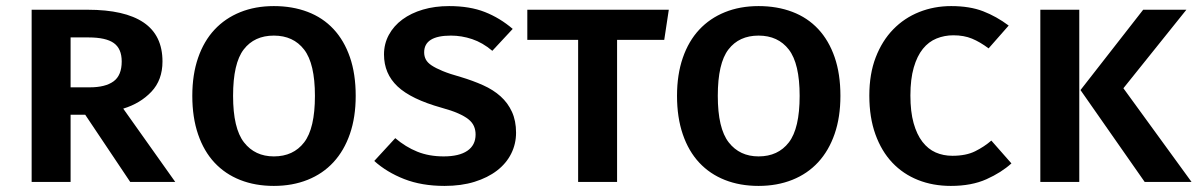

<svg xmlns="http://www.w3.org/2000/svg" viewBox="-20 -598 3936 631"><path d="M514 -396Q514 -335 477.5 -296.5Q441 -258 385 -241L556 0H408L260 -221H212V0H84V-566H268Q390 -566 452 -524Q514 -482 514 -396ZM380 -396Q380 -438 354 -456.5Q328 -475 271 -475H212V-311H275Q326 -311 353 -330.5Q380 -350 380 -396Z M1149 -283Q1149 -213 1130 -158Q1111 -103 1076 -65Q1041 -27 991 -7Q941 13 880 13Q819 13 769.5 -6.5Q720 -26 685 -63.5Q650 -101 631 -156.5Q612 -212 612 -283Q612 -353 631 -408Q650 -463 685 -500.5Q720 -538 769.5 -558Q819 -578 880 -578Q941 -578 991 -559Q1041 -540 1076 -502.5Q1111 -465 1130 -410Q1149 -355 1149 -283ZM1015 -283Q1015 -389 979.5 -435Q944 -481 880 -481Q816 -481 781 -435.5Q746 -390 746 -283Q746 -176 782 -130Q818 -84 880 -84Q944 -84 979.5 -130Q1015 -176 1015 -283Z M1676 -162Q1676 -125 1660 -93Q1644 -61 1613.5 -37.5Q1583 -14 1539.5 -0.5Q1496 13 1441 13Q1366 13 1308.5 -9.5Q1251 -32 1210 -69L1279 -144Q1313 -115 1351.5 -99.5Q1390 -84 1438 -84Q1489 -84 1516 -102.5Q1543 -121 1543 -156Q1543 -171 1537.5 -183.5Q1532 -196 1519.5 -206Q1507 -216 1485.5 -225.5Q1464 -235 1431 -244Q1331 -272 1286.5 -314Q1242 -356 1242 -419Q1242 -454 1258 -483.5Q1274 -513 1302.5 -534Q1331 -555 1370 -566.5Q1409 -578 1456 -578Q1524 -578 1573.5 -558.5Q1623 -539 1665 -503L1598 -431Q1566 -458 1531.5 -469.5Q1497 -481 1462 -481Q1374 -481 1374 -426Q1374 -413 1379.5 -402.5Q1385 -392 1398.5 -383Q1412 -374 1435 -364.5Q1458 -355 1494 -345Q1534 -333 1567.5 -318Q1601 -303 1625 -281.5Q1649 -260 1662.5 -230.5Q1676 -201 1676 -162Z M2008 -467V0H1880V-467H1713V-566H2178L2163 -467Z M2742 -283Q2742 -213 2723 -158Q2704 -103 2669 -65Q2634 -27 2584 -7Q2534 13 2473 13Q2412 13 2362.5 -6.5Q2313 -26 2278 -63.5Q2243 -101 2224 -156.5Q2205 -212 2205 -283Q2205 -353 2224 -408Q2243 -463 2278 -500.5Q2313 -538 2362.5 -558Q2412 -578 2473 -578Q2534 -578 2584 -559Q2634 -540 2669 -502.5Q2704 -465 2723 -410Q2742 -355 2742 -283ZM2608 -283Q2608 -389 2572.5 -435Q2537 -481 2473 -481Q2409 -481 2374 -435.5Q2339 -390 2339 -283Q2339 -176 2375 -130Q2411 -84 2473 -84Q2537 -84 2572.5 -130Q2608 -176 2608 -283Z M3110 -86Q3155 -86 3185 -101Q3215 -116 3238 -136L3304 -61Q3271 -31 3222 -9Q3173 13 3105 13Q3046 13 2997 -6.5Q2948 -26 2912.5 -63.5Q2877 -101 2857 -156.5Q2837 -212 2837 -284Q2837 -355 2858 -409.5Q2879 -464 2915.5 -501.5Q2952 -539 3001 -558.5Q3050 -578 3106 -578Q3167 -578 3211 -561Q3255 -544 3295 -514L3229 -439Q3201 -460 3174.5 -471Q3148 -482 3113 -482Q3084 -482 3058 -471.5Q3032 -461 3013 -437.5Q2994 -414 2983 -376Q2972 -338 2972 -284Q2972 -231 2982.5 -193.5Q2993 -156 3011.5 -132Q3030 -108 3055 -97Q3080 -86 3110 -86Z M3527 0H3399V-566H3527ZM3531 -302 3737 -566H3879L3672 -308L3896 0H3742Z"/></svg>

Font: Qnwhxotralxmqkhsjrfbfhwcoqn
Style: Regular
Weight: 500
Designer: Carrois Corporate & Edenspiekermann
Foundry: Carrois Corporate GbR & Edenspiekermann AG
Version: Version 2.001